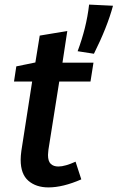

<svg xmlns="http://www.w3.org/2000/svg" viewBox="-20 -805 512 836"><path d="M334 -24Q254 11 191 11Q137 11 103.5 -18Q70 -47 70 -109Q70 -126 73 -148L120 -450H41L51 -516L134 -533L153 -650L273 -670L252 -532H387L374 -450H238L191 -154Q191 -150 190 -143.5Q189 -137 189 -130Q189 -103 201 -91.5Q213 -80 234 -80Q249 -80 268 -85.5Q287 -91 309 -101ZM389 -571 318 -582Q337 -633 349.5 -683Q362 -733 368 -785L472 -780Q447 -687 389 -571Z"/></svg>

Font: Bitter SemiBold
Style: Italic
Weight: 600
Italic angle: -9°
Designer: Sol Matas, and Bitter project Authors
Foundry: Sol Matas
Version: Version 2.001